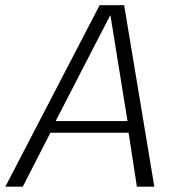

<svg xmlns="http://www.w3.org/2000/svg" viewBox="-41 -696 684 716"><path d="M-21 0H44L147 -201H438.5L469.5 0H534.5L422 -676.5H330.5ZM166.5 -244.5 369.5 -638H371L434.5 -244.5Z"/></svg>

Font: Anybody UltraCondensed Thin Light
Style: Italic
Weight: 300
Italic angle: -10°
Version: Version 1.111